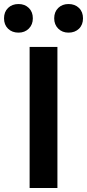

<svg xmlns="http://www.w3.org/2000/svg" viewBox="-75 -933 432 953"><path d="M72 -700H210V0H72ZM-55 -842Q-55 -874 -35 -893.5Q-15 -913 17 -913Q48 -913 68 -893.5Q88 -874 88 -842Q88 -811 68 -791Q48 -771 17 -771Q-15 -771 -35 -790.5Q-55 -810 -55 -842ZM194 -842Q194 -874 214 -893.5Q234 -913 265 -913Q297 -913 317 -893.5Q337 -874 337 -842Q337 -810 317 -790.5Q297 -771 265 -771Q234 -771 214 -791Q194 -811 194 -842Z"/></svg>

Font: Bai Jamjuree
Style: Bold
Weight: 700
Designer: Katatrad Aksorn Co.,Ltd.
Foundry: Cadson Demak Co.,Ltd.
Version: Version 1.000; ttfautohint (v1.6)